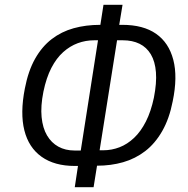

<svg xmlns="http://www.w3.org/2000/svg" viewBox="-20 -753 781 796"><path d="M290 23 306 -83 321 -65H290Q206 -65 152.5 -103Q99 -141 81 -212.5Q63 -284 83 -386Q97 -459 125.5 -509.5Q154 -560 194.5 -591Q235 -622 285.5 -636Q336 -650 395 -650H416L393 -630L409 -733H488L471 -630L456 -650H487Q574 -650 627 -613Q680 -576 698.5 -505Q717 -434 696 -333Q682 -261 652.5 -209.5Q623 -158 582 -126.5Q541 -95 490.5 -80.5Q440 -66 382 -66H360L385 -83L368 23ZM312 -111 389 -603 404 -586H371Q335 -586 302.5 -574Q270 -562 242 -537Q214 -512 193 -471.5Q172 -431 160 -373Q148 -313 152.5 -267.5Q157 -222 175 -191.5Q193 -161 222 -145Q251 -129 289 -129H331ZM390 -111 374 -130H409Q443 -130 475.5 -142.5Q508 -155 536 -181.5Q564 -208 585 -249.5Q606 -291 618 -348Q630 -409 626.5 -453.5Q623 -498 605.5 -527.5Q588 -557 558.5 -571.5Q529 -586 489 -586H448L468 -603Z"/></svg>

Font: Nunito Sans 10pt Condensed
Style: Italic
Weight: 400
Width: 3
Italic angle: -9°
Designer: Vernon Adams
Foundry: Vernon Adams
Version: Version 3.101;gftools[0.9.27]